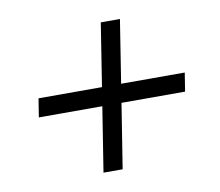

<svg xmlns="http://www.w3.org/2000/svg" viewBox="-61 -600 722 631"><g transform="rotate(-10 300.0 -284.0)"><path d="M235.8 -40 269.9 -255.7H58.1L67.9 -317.7H279.7L312.8 -528H376.7L343.6 -317.7H555.9L546.1 -255.7H333.9L299.7 -40Z"/></g></svg>

Font: Nunito Sans 12pt ExtraLight
Style: Italic
Weight: 200
Italic angle: -9°
Designer: Vernon Adams
Foundry: Vernon Adams
Version: Version 3.101;gftools[0.9.27]